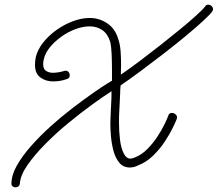

<svg xmlns="http://www.w3.org/2000/svg" viewBox="-20 -668 933 823"><path d="M46 135Q40 135 34.5 131Q29 127 29 120Q29 83 52 42Q75 1 113 -42Q151 -85 197 -126.5Q243 -168 290 -204Q337 -240 377 -268Q417 -296 443 -312Q451 -317 460 -322Q460 -346 460 -366Q460 -404 458.5 -436Q457 -468 453 -487Q442 -523 418.5 -539Q395 -555 365 -555Q335 -555 303 -543Q271 -531 242.5 -510.5Q214 -490 194 -465.5Q174 -441 168 -415Q165 -403 165 -394Q165 -372 177.5 -364Q190 -356 207 -356Q229 -356 256 -364Q258 -365 261 -365Q269 -365 274 -359Q279 -353 279 -345Q279 -334 269 -330Q253 -324 238 -321.5Q223 -319 208 -319Q176 -319 153 -336Q130 -353 130 -390Q130 -404 133 -422Q141 -455 164.5 -485Q188 -515 221.5 -539Q255 -563 292.5 -577Q330 -591 365 -591Q406 -591 440.5 -567.5Q475 -544 488 -497Q495 -476 497 -447.5Q499 -419 499 -387Q499 -370 498 -348Q536 -374 580.5 -407.5Q625 -441 670 -476.5Q715 -512 754.5 -544.5Q794 -577 822 -602.5Q850 -628 859 -640Q864 -648 872 -648Q880 -648 886.5 -642.5Q893 -637 893 -629Q893 -624 891 -621Q883 -608 852 -579.5Q821 -551 776.5 -514Q732 -477 681.5 -438Q631 -399 582.5 -363Q534 -327 497 -302Q496 -293 495.5 -284.5Q495 -276 495 -267Q494 -236 492 -204.5Q490 -173 490 -145Q490 -104 494.5 -68Q499 -32 511 -9Q522 12 539 12Q546 12 558 7Q588 -5 612.5 -30Q637 -55 655.5 -83.5Q674 -112 686 -137Q698 -162 702 -174Q706 -184 717 -184Q726 -184 733.5 -177Q741 -170 738 -159Q734 -148 721 -121Q708 -94 687 -62Q666 -30 637 -1.5Q608 27 572 41Q554 50 537 50Q508 50 491 29Q474 8 466 -23Q458 -54 455.5 -85.5Q453 -117 453 -137Q453 -151 454 -170.5Q455 -190 456 -213Q457 -228 457.5 -244Q458 -260 458 -277Q425 -256 376 -220.5Q327 -185 274 -141.5Q221 -98 174.5 -51Q128 -4 97.5 40Q67 84 65 120Q64 127 58.5 131Q53 135 46 135Z"/></svg>

Font: Meow Script
Style: Regular
Weight: 400
Designer: Robert E. Leuschke
Foundry: Robert E. Leuschke
Version: Version 1.010; ttfautohint (v1.8.3)